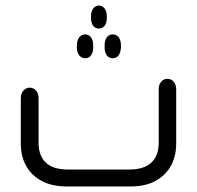

<svg xmlns="http://www.w3.org/2000/svg" viewBox="-20 -672 710 692"><path d="M308 -613Q308 -631 316 -641.5Q324 -652 336 -652Q349 -652 357 -641.5Q365 -631 365 -613V-608Q365 -589 357 -579Q349 -569 336 -569Q324 -569 316 -579Q308 -589 308 -608ZM287 -462Q274 -462 265.5 -472.5Q257 -483 257 -502V-507Q257 -527 265.5 -537.5Q274 -548 287 -548Q300 -548 308 -537.5Q316 -527 316 -507V-502Q316 -483 308 -472.5Q300 -462 287 -462ZM386 -462Q373 -462 365 -472.5Q357 -483 357 -502V-507Q357 -527 365 -537.5Q373 -548 386 -548Q400 -548 408 -537.5Q416 -527 416 -507V-502Q415 -483 407.5 -472.5Q400 -462 386 -462ZM451 0H220Q167 0 130 -20Q93 -40 74 -74.5Q55 -109 55 -154V-318Q55 -335 64.5 -345.5Q74 -356 87 -356Q101 -356 110 -345.5Q119 -335 119 -318V-157Q119 -111 145 -86Q171 -61 226 -61H445Q499 -61 525.5 -86Q552 -111 552 -157V-350Q552 -367 561 -377.5Q570 -388 583 -388Q597 -388 606 -377.5Q615 -367 615 -350V-154Q615 -109 596 -74.5Q577 -40 540.5 -20Q504 0 451 0Z"/></svg>

Font: Beiruti
Style: Regular
Weight: 400
Version: Version 1.00